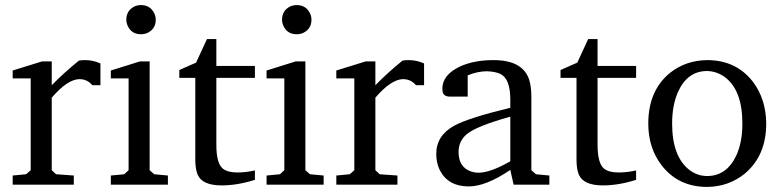

<svg xmlns="http://www.w3.org/2000/svg" viewBox="-20 -728 3078 757"><path d="M30 0V-36L83 -41L101 -57V-419H30V-450L146 -486H184V-392Q233 -442 291 -489Q300 -491 316 -491Q346 -491 376 -478V-392H344Q324 -416 293 -416Q246 -415 184 -343V-57L201 -41L271 -36V0Z M478 -650Q478 -687 511 -703Q523 -708 536 -708Q572 -708 588 -676Q594 -664 594 -650Q594 -614 561 -598Q549 -593 536 -593Q499 -593 484 -625Q478 -638 478 -650ZM417 0V-36L470 -41L487 -57V-419H417V-450L532 -486H570V-57L588 -41L642 -36V0Z M687 -421V-452L753 -481L796 -574H833V-468H985V-421H833V-157Q833 -82 860 -62Q879 -48 916 -48Q949 -48 985 -56V-19Q916 3 854 3Q777 3 759 -40Q750 -62 750 -98V-421Z M1092 -650Q1092 -687 1125 -703Q1137 -708 1150 -708Q1186 -708 1202 -676Q1208 -664 1208 -650Q1208 -614 1175 -598Q1163 -593 1150 -593Q1113 -593 1098 -625Q1092 -638 1092 -650ZM1031 0V-36L1084 -41L1101 -57V-419H1031V-450L1146 -486H1184V-57L1202 -41L1256 -36V0Z M1306 0V-36L1359 -41L1377 -57V-419H1306V-450L1422 -486H1460V-392Q1509 -442 1567 -489Q1576 -491 1592 -491Q1622 -491 1652 -478V-392H1620Q1600 -416 1569 -416Q1522 -415 1460 -343V-57L1477 -41L1547 -36V0Z M1700 -121Q1700 -193 1770 -232Q1826 -263 1992 -303V-335Q1992 -416 1954 -436Q1933 -446 1900 -447Q1863 -447 1824 -431V-347H1755Q1729 -347 1725 -366Q1724 -372 1724 -378Q1724 -433 1794 -466Q1849 -491 1926 -491Q2040 -491 2066 -415Q2075 -387 2075 -347V-57L2093 -41L2146 -36V0H2005L1992 -58Q1896 7 1828 7Q1747 7 1714 -57Q1700 -86 1700 -121ZM1788 -129Q1788 -69 1837 -52Q1852 -47 1868 -47Q1915 -48 1992 -92V-268Q1855 -230 1818 -197Q1788 -170 1788 -129Z M2190 -421V-452L2256 -481L2299 -574H2336V-468H2488V-421H2336V-157Q2336 -82 2363 -62Q2382 -48 2419 -48Q2452 -48 2488 -56V-19Q2419 3 2357 3Q2280 3 2262 -40Q2253 -62 2253 -98V-421Z M2536 -241Q2536 -371 2622 -441Q2684 -490 2768 -491Q2883 -491 2949 -405Q3000 -337 3001 -241Q3001 -114 2916 -43Q2853 8 2768 9Q2654 9 2588 -77Q2536 -145 2536 -241ZM2630 -241Q2630 -111 2698 -58Q2730 -34 2768 -34Q2845 -34 2883 -115Q2907 -167 2907 -241Q2907 -372 2838 -424Q2806 -447 2768 -448Q2690 -448 2653 -365Q2630 -313 2630 -241Z"/></svg>

Font: Khartiya
Style: Regular
Weight: 500
Version: Version 1.0.1